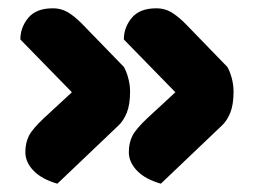

<svg xmlns="http://www.w3.org/2000/svg" viewBox="-20 -461 614 462"><path d="M29 -366Q29 -395 48 -418Q67 -441 107 -441Q129 -441 146.5 -429.5Q164 -418 181 -400L278 -300Q284 -290 288.5 -273.5Q293 -257 293 -241Q293 -209 285 -189.5Q277 -170 265 -159L118 -19Q80 -30 60.5 -50.5Q41 -71 41 -95Q41 -117 49.5 -134Q58 -151 87 -178L153 -239ZM278 -366Q278 -395 297 -418Q316 -441 356 -441Q378 -441 395.5 -429.5Q413 -418 430 -400L527 -300Q533 -290 537.5 -273.5Q542 -257 542 -241Q542 -209 534 -189.5Q526 -170 514 -159L367 -19Q329 -30 309.5 -50.5Q290 -71 290 -95Q290 -117 298.5 -134Q307 -151 336 -178L402 -239Z"/></svg>

Font: Baloo Cyrillic
Style: Regular
Weight: 400
Designer: Ek Type, Denis Ignatov
Foundry: Ek Type
Version: Version 1.50 July 26, 2019